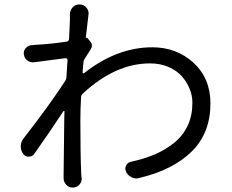

<svg xmlns="http://www.w3.org/2000/svg" viewBox="-20 -809 1040 862"><path d="M365.2 -639.6Q370.1 -640.6 373 -637.7L384.8 -623Q392.6 -614.3 392.6 -604.5Q392.6 -595.7 386.7 -586.9Q376 -570.3 359.4 -543.9Q354.5 -537.1 354.5 -528.3Q353.5 -520.5 352.5 -505.4Q351.6 -490.2 350.6 -483.4Q350.6 -481.4 353 -480Q355.5 -478.5 357.4 -480.5Q504.9 -596.7 664.1 -596.7Q771.5 -596.7 847.7 -528.3Q924.8 -458 924.8 -344.7Q924.8 -211.9 840.8 -128.9Q756.8 -45.9 604.5 -9.8Q598.6 -7.8 592.8 -7.8Q581.1 -7.8 570.3 -13.7Q553.7 -21.5 545.9 -38.1Q539.1 -52.7 546.4 -66.4Q553.7 -80.1 569.3 -83Q627.9 -95.7 675.8 -116.2Q723.6 -136.7 762.7 -168.5Q801.8 -200.2 823.2 -246.1Q843.8 -291 843.8 -347.7Q843.8 -378.9 832 -408.7Q820.3 -438.5 797.9 -464.8Q775.4 -491.2 737.8 -507.8Q700.2 -524.4 653.3 -524.4Q498 -524.4 351.6 -388.7Q343.8 -381.8 343.8 -372.1Q340.8 -315.4 340.8 -265.6Q340.8 -116.2 344.7 -27.3L346.7 -6.8Q346.7 8.8 335.9 20.5Q324.2 33.2 306.6 33.2Q289.1 33.2 277.3 20.5Q265.6 7.8 265.6 -8.8V-26.4Q268.6 -237.3 268.6 -280.3Q268.6 -284.2 269 -293.9Q269.5 -303.7 269.5 -308.6Q269.5 -310.5 267.6 -311Q265.6 -311.5 264.6 -309.6Q198.2 -209 133.8 -118.2Q125 -105.5 108.9 -105.5Q92.8 -105.5 84 -118.2Q73.2 -133.8 73.2 -151.4Q73.2 -170.9 85 -186.5Q204.1 -339.8 272.5 -445.3Q278.3 -454.1 278.3 -463.9Q281.2 -512.7 283.2 -539.1Q283.2 -543 280.8 -545.4Q278.3 -547.9 274.4 -547.9Q249 -544.9 131.8 -529.3Q128.9 -529.3 127 -529.3Q113.3 -529.3 101.6 -538.1Q88.9 -548.8 86.9 -565.4Q85 -582 96.7 -594.2Q108.4 -606.4 125 -606.4Q135.7 -607.4 148.4 -608.4Q207 -611.3 279.3 -622.1Q289.1 -624 290 -633.8Q293.9 -703.1 293.9 -716.8Q293.9 -719.7 293.9 -730.5V-744.1Q293.9 -762.7 306.6 -776.4Q318.4 -789.1 335.9 -789.1Q336.9 -789.1 337.9 -789.1Q356.4 -789.1 368.2 -774.4Q377.9 -762.7 377.9 -748Q377.9 -744.1 377 -741.2Q371.1 -695.3 365.2 -639.6Q365.2 -638.7 365.2 -639.6Z"/></svg>

Font: Gen Jyuu GothicX Regular
Style: Regular
Weight: 400
Designer: [Source Han Sans]
Ryoko NISHIZUKA  (kana & ideographs); Paul D. Hunt (Latin, Greek & Cyrillic); Wenlong ZHANG  (bopomofo
Version: Version 1.002.20150607